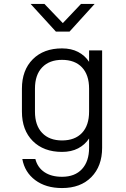

<svg xmlns="http://www.w3.org/2000/svg" viewBox="-20 -805 640 972"><path d="M294 147Q212 147 158.5 107Q105 67 93 0H159Q170 43 205 66.5Q240 90 294 90Q359 90 395 51Q431 12 431 -57V-104Q410 -72 375.5 -54Q341 -36 294 -36Q201 -36 146 -91Q91 -146 91 -240V-356Q91 -450 146 -505Q201 -560 294 -560Q341 -560 375.5 -542Q410 -524 431 -492V-550H497V-57Q497 36 442.5 91.5Q388 147 294 147ZM294 -502Q230 -502 193.5 -464Q157 -426 157 -356V-240Q157 -170 193.5 -132Q230 -94 294 -94Q359 -94 395 -132Q431 -170 431 -240V-356Q431 -426 395 -464Q359 -502 294 -502ZM263 -645 135 -785H205L298 -688L390 -785H459L332 -645Z"/></svg>

Font: Tiny ExtraLight
Style: Regular
Weight: 200
Monospace: yes
Designer: Philipp Nurullin, Konstantin Bulenkov
Foundry: JetBrains
Version: Version 2.251; ttfautohint (v1.8.4.7-5d5b)